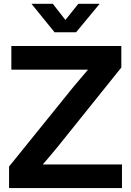

<svg xmlns="http://www.w3.org/2000/svg" viewBox="-20 -963 671 983"><path d="M26.4 0H604.5V-121.1H320.3H199.2C225.6 -151.9 252 -182.6 276.9 -213.4L601.1 -617.2V-727.5H38.1V-606.4H308.6H430.7C405.8 -577.6 380.9 -548.3 356.9 -519.5L26.4 -110.4ZM250.5 -943.4H141.6V-942.9L259.3 -797.9H369.6L489.7 -942.9V-943.4H380.9L314.9 -860.8Z"/></svg>

Font: Raveo Display Display SemiBold
Style: Regular
Weight: 600
Designer: Jakub Foglar, Rasmus Andersson (Inter)
Foundry: Jakubfoglar.com
Version: Version 1.100;Glyphs 3.2.3 (3260)